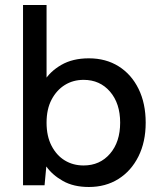

<svg xmlns="http://www.w3.org/2000/svg" viewBox="-20 -740 640 767"><path d="M156 -415Q179 -454 224.5 -480.5Q270 -507 335 -507Q403 -507 454 -475Q505 -443 533.5 -385Q562 -327 562 -250Q562 -173 533 -115Q504 -57 453 -25Q402 7 335 7Q274 7 231.5 -17Q189 -41 165 -75L158 0H72V-720H166V-412ZM460 -250Q460 -327 419.5 -374Q379 -421 314 -421Q272 -421 239 -400.5Q206 -380 186 -342Q166 -304 166 -250Q166 -196 186 -157.5Q206 -119 239 -99Q272 -79 314 -79Q379 -79 419.5 -126Q460 -173 460 -250Z"/></svg>

Font: Albert Sans Medium
Style: Regular
Weight: 500
Designer: Andreas Rasmussen
Foundry: a.Foundry
Version: Version 1.025